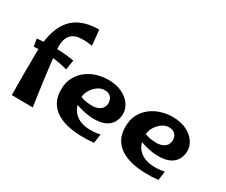

<svg xmlns="http://www.w3.org/2000/svg" viewBox="-118 -1077 1670 1419"><g transform="rotate(30 716.5 -368.0)"><path d="M246 2 66 0Q65 -100 65 -193Q65 -286 66 -357Q68 -498 105.5 -582.5Q143 -667 213.5 -704.5Q284 -742 384 -742L397 -611Q325 -624 275 -614.5Q225 -605 202.5 -564.5Q180 -524 188 -443Q192 -411 197.5 -360Q203 -309 211 -247.5Q219 -186 228 -121.5Q237 -57 246 2ZM319 -365Q246 -385 178.5 -390.5Q111 -396 28 -391L17 -454Q105 -463 179.5 -462Q254 -461 332 -448Z M769 2Q710 8 651 6Q592 4 540 -8.5Q488 -21 447.5 -47Q407 -73 384 -115Q361 -157 361 -219Q361 -279 384.5 -323Q408 -367 446.5 -396.5Q485 -426 532.5 -440.5Q580 -455 628 -455Q701 -455 750.5 -429.5Q800 -404 824.5 -366Q849 -328 848 -288Q848 -255 832.5 -223Q817 -191 780 -170.5Q743 -150 677 -150Q654 -150 626.5 -154Q599 -158 570.5 -165.5Q542 -173 516 -183.5Q490 -194 472 -207L498 -256Q519 -244 548.5 -236Q578 -228 618 -228Q646 -228 668 -237Q690 -246 702.5 -263.5Q715 -281 715 -307Q715 -323 708 -338.5Q701 -354 685.5 -364.5Q670 -375 642 -375Q612 -375 583 -354Q554 -333 536 -300.5Q518 -268 518 -232Q518 -185 535.5 -150Q553 -115 587 -94Q621 -73 669.5 -68Q718 -63 780 -75Z M1318 2Q1259 8 1200 6Q1141 4 1089 -8.5Q1037 -21 996.5 -47Q956 -73 933 -115Q910 -157 910 -219Q910 -279 933.5 -323Q957 -367 995.5 -396.5Q1034 -426 1081.5 -440.5Q1129 -455 1177 -455Q1250 -455 1299.5 -429.5Q1349 -404 1373.5 -366Q1398 -328 1397 -288Q1397 -255 1381.5 -223Q1366 -191 1329 -170.5Q1292 -150 1226 -150Q1203 -150 1175.5 -154Q1148 -158 1119.5 -165.5Q1091 -173 1065 -183.5Q1039 -194 1021 -207L1047 -256Q1068 -244 1097.5 -236Q1127 -228 1167 -228Q1195 -228 1217 -237Q1239 -246 1251.5 -263.5Q1264 -281 1264 -307Q1264 -323 1257 -338.5Q1250 -354 1234.5 -364.5Q1219 -375 1191 -375Q1161 -375 1132 -354Q1103 -333 1085 -300.5Q1067 -268 1067 -232Q1067 -185 1084.5 -150Q1102 -115 1136 -94Q1170 -73 1218.5 -68Q1267 -63 1329 -75Z"/></g></svg>

Font: Marhey Light Medium
Style: Regular
Weight: 500
Version: Version 1.000